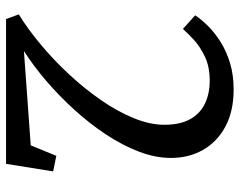

<svg xmlns="http://www.w3.org/2000/svg" viewBox="-99 -693 792 634"><g transform="rotate(90 297.0 -376.0)"><path d="M27.5 -42Q77 -72.5 128.2 -115.5Q179.5 -158.5 226.8 -209.5Q274 -260.5 311.2 -314.5Q348.5 -368.5 370.2 -421.8Q392 -475 392 -522.5Q392 -575 373.5 -608Q355 -641 322 -656.8Q289 -672.5 246.5 -672.5Q201 -672.5 168 -657Q135 -641.5 112.5 -621Q90 -600.5 75.5 -584L30.5 -624.5Q44.5 -645.5 66.5 -667.5Q88.5 -689.5 119.2 -708.8Q150 -728 189 -739.8Q228 -751.5 275 -751.5Q346.5 -751.5 397 -724.8Q447.5 -698 474.5 -651.2Q501.5 -604.5 501.5 -544.5Q501.5 -493 480.5 -438.2Q459.5 -383.5 423.5 -329.2Q387.5 -275 341.8 -224.8Q296 -174.5 246.2 -132Q196.5 -89.5 148.5 -59L460 -81.5L494.5 -166L546 -155.5L521 0H43Z"/></g></svg>

Font: Merriweather Light 18pt
Style: Regular
Weight: 400
Version: Version 2.100